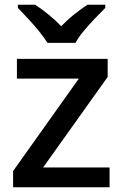

<svg xmlns="http://www.w3.org/2000/svg" viewBox="-20 -786 516 806"><path d="M440 0H35V-68L311 -456H51V-539H432V-463L161 -83H440ZM179 -606Q165 -629 143 -656Q121 -683 97 -708.5Q73 -734 55 -753V-766H128Q154 -749 182.5 -726Q211 -703 237 -676Q263 -703 292 -726Q321 -749 347 -766H422V-753Q403 -734 378.5 -708.5Q354 -683 331.5 -656Q309 -629 297 -606Z"/></svg>

Font: Noto Sans Sora Sompeng Medium
Style: Regular
Weight: 500
Designer: Monotype Design Team. David Williams.
Foundry: Monotype Imaging Inc.
Version: Version 2.101; ttfautohint (v1.8.4.7-5d5b)